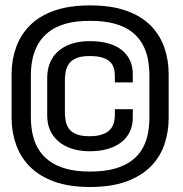

<svg xmlns="http://www.w3.org/2000/svg" viewBox="-20 -700 694 728"><path d="M321.5 9Q402.5 9 459 -11.8Q515.5 -32.5 551.2 -68.5Q587 -104.5 603.2 -152Q619.5 -199.5 619.5 -252.5V-419Q619.5 -472.5 603.2 -519.5Q587 -566.5 551.5 -602.8Q516 -639 459.2 -659.2Q402.5 -679.5 321.5 -679.5Q241.5 -679.5 184.8 -659.2Q128 -639 92.8 -603Q57.5 -567 40.8 -520Q24 -473 24 -419V-252.5Q24 -199.5 40.8 -152Q57.5 -104.5 93 -68.5Q128.5 -32.5 185 -11.8Q241.5 9 321.5 9ZM321.5 -49.5Q268 -49.5 229.5 -60.5Q191 -71.5 165.2 -91Q139.5 -110.5 124.5 -136.5Q109.5 -162.5 103.2 -193.2Q97 -224 97 -257V-414Q97 -445 103 -475Q109 -505 123.5 -531.2Q138 -557.5 163.5 -578Q189 -598.5 228 -609.8Q267 -621 321.5 -621Q377 -621 416.2 -609.8Q455.5 -598.5 480.8 -578.5Q506 -558.5 520.5 -532.2Q535 -506 540.8 -475.5Q546.5 -445 546.5 -413.5V-255Q546.5 -224 541 -194.2Q535.5 -164.5 521.2 -138.5Q507 -112.5 481.5 -92.5Q456 -72.5 416.8 -61Q377.5 -49.5 321.5 -49.5ZM320.5 -126.5Q359 -126.5 389.2 -135.5Q419.5 -144.5 440.5 -161Q461.5 -177.5 472.5 -201Q483.5 -224.5 483.5 -253.5V-286H415.5V-266Q415.5 -255.5 413.8 -244Q412 -232.5 406.5 -221.5Q401 -210.5 390.5 -202.2Q380 -194 362.5 -188.8Q345 -183.5 319.5 -183.5Q287.5 -183.5 268.8 -191.5Q250 -199.5 241 -212.5Q232 -225.5 229 -242Q226 -258.5 226 -275V-396Q226 -413 229.2 -429.2Q232.5 -445.5 242 -458.8Q251.5 -472 270.2 -479.8Q289 -487.5 320.5 -487.5Q346.5 -487.5 364 -482.8Q381.5 -478 391.8 -470.2Q402 -462.5 407.2 -452.5Q412.5 -442.5 414 -431Q415.5 -419.5 415.5 -408V-387.5H483.5V-418Q483.5 -448 472.8 -471.2Q462 -494.5 441.2 -510.8Q420.5 -527 390.2 -535.5Q360 -544 320.5 -544Q282.5 -544 252.8 -534.5Q223 -525 202 -507Q181 -489 170 -463Q159 -437 159 -404V-261Q159 -230.5 170 -206Q181 -181.5 201.8 -163.8Q222.5 -146 252.5 -136.2Q282.5 -126.5 320.5 -126.5Z"/></svg>

Font: Anybody Thin Medium
Style: Regular
Weight: 500
Version: Version 1.113;gftools[0.9.25]